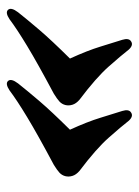

<svg xmlns="http://www.w3.org/2000/svg" viewBox="58 -514 407 564"><g transform="rotate(90 262.0 -232.5)"><path d="M498 -220.5Q495.5 -210.5 487.8 -203.2Q480 -196 464.5 -186.5Q374.5 -138.5 324.5 -108.2Q274.5 -78 246 -56.5Q226.5 -43.5 218.5 -52Q210 -61 225.5 -81.5Q246.5 -108 277 -143.8Q307.5 -179.5 361.5 -234Q338 -285.5 326.5 -323.2Q315 -361 306.5 -387.5Q300.5 -407 311 -413.5Q322 -421 335 -407Q352.5 -384.5 385 -347.8Q417.5 -311 482.5 -262Q494 -252 497.2 -241.2Q500.5 -230.5 498 -220.5ZM289 -220.5Q286.5 -210.5 278.8 -203.2Q271 -196 255.5 -186.5Q165.5 -138.5 115.5 -108.2Q65.5 -78 37 -56.5Q17.5 -43.5 9.5 -52Q1 -61 16.5 -81.5Q37.5 -108 68 -143.8Q98.5 -179.5 152.5 -234Q129 -285.5 117.5 -323.2Q106 -361 97.5 -387.5Q91.5 -407 102 -413.5Q113 -421 126 -407Q143.5 -384.5 176 -347.8Q208.5 -311 273.5 -262Q285 -252 288.2 -241.2Q291.5 -230.5 289 -220.5Z"/></g></svg>

Font: Fraunces 144pt Soft
Style: Bold Italic
Weight: 700
Italic angle: -16°
Version: Version 1.000;[b76b70a41]